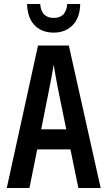

<svg xmlns="http://www.w3.org/2000/svg" viewBox="-20 -945 540 965"><path d="M250 -781C330 -781 383 -836 383 -925H318C314 -876 290 -855 250 -855C209 -855 186 -877 182 -925H116C118 -830 172 -781 250 -781ZM14 0H128L167 -194H334L374 0H486L326 -716H171ZM227 -496C234 -530 244 -584 250 -620C255 -584 265 -533 272 -496L313 -295H187Z"/></svg>

Font: Noto Sans Mono ExtraCondensed SemiBold
Style: Regular
Weight: 600
Width: 2
Designer: Monotype Design Team
Foundry: Monotype Imaging Inc.
Version: Version 2.014